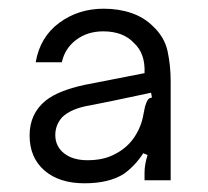

<svg xmlns="http://www.w3.org/2000/svg" viewBox="-20 -793 477 441"><path d="M48 -482Q48 -532 85 -562Q114 -585 174 -598L312 -625Q314 -670 288 -694Q263 -721 217 -721Q181 -721 155 -701.5Q129 -682 122 -650H62Q72 -708 116 -740.5Q160 -773 218 -773Q253 -773 282 -763Q311 -753 331 -733Q358 -708 365 -675Q372 -642 372 -607V-379H312V-397Q312 -415 319 -437L309 -441Q291 -413 265 -394Q231 -372 174 -372Q116 -372 82 -401.5Q48 -431 48 -482ZM242 -438Q275 -454 293 -485Q304 -504 308 -523Q312 -542 313 -548Q316 -558 319 -563Q322 -568 329 -569L327 -580L237 -561L187 -551Q144 -544 123 -524Q107 -506 107 -483Q107 -457 127 -441Q147 -425 181 -425Q217 -425 242 -438Z"/></svg>

Font: Open Sauce Sans
Style: Regular
Weight: 400
Designer: Alfredo Marco Pradil
Foundry: Creative Sauce Fz LLC
Version: Version 1.477